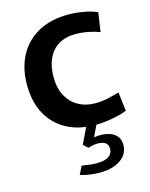

<svg xmlns="http://www.w3.org/2000/svg" viewBox="-115 -605 716 915"><g transform="rotate(-15 242.5 -147.5)"><path d="M300 11Q220 11 160.5 -21Q101 -53 68 -113Q35 -173 35 -258Q35 -338 67 -399.5Q99 -461 161 -496Q223 -531 313 -531Q346 -531 384 -524.5Q422 -518 453 -505L439 -410Q417 -419 385 -425.5Q353 -432 319 -432Q271 -432 237 -411.5Q203 -391 185 -353Q167 -315 167 -261Q167 -205 188 -167Q209 -129 245 -109Q281 -89 326 -89Q362 -89 394 -96.5Q426 -104 447 -110L458 -17Q432 -6 387.5 2.5Q343 11 300 11ZM263 236Q239 236 214.5 232.5Q190 229 167 222L187 181Q205 184 224 186.5Q243 189 260 189Q300 189 319.5 175.5Q339 162 339 139Q339 117 325 108Q311 99 288 99Q265 99 241 108L218 87L260 0H311L279 66Q315 61 343.5 67Q372 73 388.5 90.5Q405 108 405 136Q405 182 366 209Q327 236 263 236Z"/></g></svg>

Font: Murecho Thin Medium
Style: Regular
Weight: 500
Version: Version 1.010